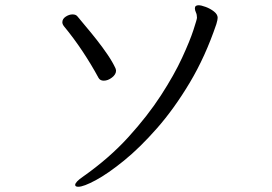

<svg xmlns="http://www.w3.org/2000/svg" viewBox="-20 -697 1040 733"><path d="M279 16Q267 16 267 9Q267 -2 296 -22Q397 -93 470.5 -174Q544 -255 594.5 -333Q645 -411 675 -476Q705 -541 718.5 -582.5Q732 -624 732 -629Q732 -641 728 -649.5Q724 -658 724 -665Q724 -677 738 -677Q748 -677 765.5 -670.5Q783 -664 797 -653Q811 -642 811 -629Q811 -622 806 -605Q764 -481 704.5 -381.5Q645 -282 579.5 -207.5Q514 -133 453 -83.5Q392 -34 345.5 -9Q299 16 279 16ZM423 -427Q423 -413 407.5 -401Q392 -389 376 -389Q362 -389 356 -400Q329 -450 295.5 -500.5Q262 -551 224 -597Q218 -605 218 -612Q218 -625 231 -633.5Q244 -642 257 -642Q270 -642 276 -634Q288 -619 308 -595.5Q328 -572 350 -544Q372 -516 391 -488Q410 -460 421 -436Q423 -430 423 -427Z"/></svg>

Font: QiushuiShotai
Style: Regular
Weight: 600
Designer: Fontworks Inc.
Foundry: Fontworks Inc.
Version: Version 1.250